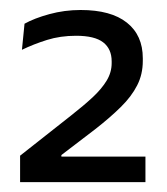

<svg xmlns="http://www.w3.org/2000/svg" viewBox="-20 -729 336 386"><path d="M20.4 -362.9V-416L122.9 -496.8Q148.4 -516.8 166.6 -533.7Q184.7 -550.7 194.6 -567.2Q204.5 -583.7 204.5 -602.1V-605.6Q204.5 -630.7 187.4 -643.9Q170.3 -657.1 133 -657.1Q101.3 -657.1 74.5 -648.7Q47.7 -640.3 24.1 -628.9L29.3 -681.3Q48.9 -692.3 79.3 -700.6Q109.7 -708.9 142 -708.9Q203.3 -708.9 235.2 -683.4Q267.1 -658 267.1 -611.9V-606.7Q267.1 -579.3 255.6 -557.1Q244.2 -534.8 222.9 -513.9Q201.7 -492.9 171.5 -469.3L103.4 -417.3V-404.1L76.4 -414.2H272.4V-362.9Z"/></svg>

Font: Anek Gujarati Medium
Style: Regular
Weight: 500
Designer: Mrunmayee Ghaisas (Gujarati), Yesha Goshar (Latin)
Foundry: Ek Type
Version: Version 1.003